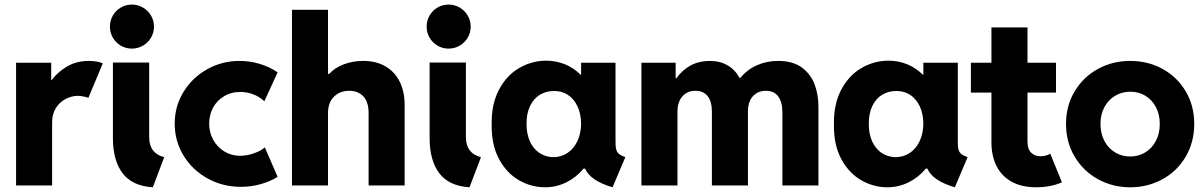

<svg xmlns="http://www.w3.org/2000/svg" viewBox="-20 -794 5156 822"><path d="M48.8 -525.4H199.2V-451.2H201.2Q227.5 -486.3 267.8 -509.8Q308.1 -533.2 360.4 -533.2Q379.4 -533.2 396 -530Q412.6 -526.9 419.9 -522.5L358.4 -375Q352.1 -377.9 339.4 -380.6Q326.7 -383.3 312.5 -383.8Q286.6 -383.3 261.5 -370.6Q236.3 -357.9 219.7 -332.3Q203.1 -306.6 203.1 -269.5V0H48.8Z M463.4 -203.1V-526.4H618.7V-206.1Q619.1 -137.2 683.1 -121.1L634.3 7.8Q546.4 2.4 504.9 -52.2Q463.4 -106.9 463.4 -203.1ZM450.7 -679.7Q450.7 -706.1 463.1 -727.5Q475.6 -749 497.1 -761.7Q518.6 -774.4 544.4 -774.4Q570.3 -774.4 592 -761.7Q613.8 -749 626.5 -727.5Q639.2 -706.1 639.2 -679.7Q639.2 -654.3 626.5 -632.8Q613.8 -611.3 592 -598.6Q570.3 -585.9 544.4 -585.9Q518.6 -585.9 497.1 -598.6Q475.6 -611.3 463.1 -632.8Q450.7 -654.3 450.7 -679.7Z M728 -264.6Q728 -338.9 765.6 -400.4Q803.2 -461.9 866.9 -497.6Q930.7 -533.2 1005.4 -533.2Q1049.8 -533.2 1092 -520.5Q1134.3 -507.8 1168.5 -484.4L1111.8 -360.4Q1091.8 -379.4 1065.7 -389.6Q1039.6 -399.9 1010.3 -400.4Q969.7 -400.4 939 -381.8Q908.2 -363.3 891.8 -332.5Q875.5 -301.8 875.5 -264.6Q875.5 -227.1 892.8 -195.6Q910.2 -164.1 940.4 -145.5Q970.7 -127 1008.3 -127Q1039.1 -127.4 1068.8 -138.2Q1098.6 -148.9 1113.8 -163.1L1168.5 -37.1Q1139.2 -18.1 1097.7 -6.1Q1056.2 5.9 1011.2 5.9Q934.1 5.9 869.1 -29.8Q804.2 -65.4 766.1 -127.4Q728 -189.5 728 -264.6Z M1230 -752H1384.3V-477.5H1389.2Q1413.6 -504.4 1452.4 -518.8Q1491.2 -533.2 1534.7 -533.2Q1591.3 -533.2 1631.3 -509.3Q1671.4 -485.4 1691.9 -442.9Q1712.4 -400.4 1712.4 -344.7V0H1558.1V-310.5Q1558.1 -356.9 1535.9 -381.1Q1513.7 -405.3 1475.1 -405.3Q1435.5 -405.3 1409.9 -380.1Q1384.3 -355 1384.3 -309.6V0H1230Z M1819.3 -203.1V-526.4H1974.6V-206.1Q1975.1 -137.2 2039.1 -121.1L1990.2 7.8Q1902.3 2.4 1860.8 -52.2Q1819.3 -106.9 1819.3 -203.1ZM1806.6 -679.7Q1806.6 -706.1 1819.1 -727.5Q1831.5 -749 1853 -761.7Q1874.5 -774.4 1900.4 -774.4Q1926.3 -774.4 1948 -761.7Q1969.7 -749 1982.4 -727.5Q1995.1 -706.1 1995.1 -679.7Q1995.1 -654.3 1982.4 -632.8Q1969.7 -611.3 1948 -598.6Q1926.3 -585.9 1900.4 -585.9Q1874.5 -585.9 1853 -598.6Q1831.5 -611.3 1819.1 -632.8Q1806.6 -654.3 1806.6 -679.7Z M2484.9 -72.3H2478.5Q2446.8 -34.2 2404.3 -13.2Q2361.8 7.8 2313.5 7.8Q2254.4 7.8 2201.4 -22.7Q2148.4 -53.2 2116 -114Q2083.5 -174.8 2085 -261.7Q2083.5 -347.7 2116 -409.4Q2148.4 -471.2 2202.6 -502.7Q2256.8 -534.2 2318.4 -534.2Q2361.3 -534.2 2399.2 -518.6Q2437 -502.9 2466.3 -473.6H2467.8V-525.4H2615.2V-191.4Q2614.7 -167 2618.2 -154.3Q2621.6 -141.6 2630.1 -134.8Q2638.7 -127.9 2657.2 -121.1L2602.5 7.8Q2507.3 -20 2484.9 -72.3ZM2467.8 -264.6Q2467.3 -307.6 2452.1 -339.4Q2437 -371.1 2411.1 -387.9Q2385.3 -404.8 2352.5 -404.3Q2317.9 -404.8 2290.8 -387.9Q2263.7 -371.1 2248.8 -339.1Q2233.9 -307.1 2234.4 -264.6Q2233.9 -221.7 2248.3 -189.5Q2262.7 -157.2 2289.1 -139.4Q2315.4 -121.6 2349.6 -121.1Q2383.3 -121.6 2409.9 -139.4Q2436.5 -157.2 2451.9 -189.7Q2467.3 -222.2 2467.8 -264.6Z M2726.1 -525.4H2872.6V-458H2875Q2901.4 -495.1 2937.5 -514.2Q2973.6 -533.2 3018.1 -533.2Q3062 -533.2 3094.5 -514.6Q3127 -496.1 3146.5 -460H3149.4Q3177.7 -495.6 3220 -514.4Q3262.2 -533.2 3311 -533.2Q3376 -533.2 3414.6 -503.7Q3453.1 -474.1 3468.8 -429.4Q3484.4 -384.8 3483.9 -335V0H3329.6V-315.4Q3329.1 -358.9 3311 -382.1Q3293 -405.3 3259.3 -405.3Q3224.6 -405.3 3203.4 -382.1Q3182.1 -358.9 3182.1 -315.4V0H3027.8V-315.4Q3027.8 -358.9 3009.8 -382.1Q2991.7 -405.3 2957.5 -405.3Q2922.9 -405.3 2901.6 -381.6Q2880.4 -357.9 2880.4 -314.5V0H2726.1Z M3950.2 -72.3H3943.8Q3912.1 -34.2 3869.6 -13.2Q3827.1 7.8 3778.8 7.8Q3719.7 7.8 3666.7 -22.7Q3613.8 -53.2 3581.3 -114Q3548.8 -174.8 3550.3 -261.7Q3548.8 -347.7 3581.3 -409.4Q3613.8 -471.2 3668 -502.7Q3722.2 -534.2 3783.7 -534.2Q3826.7 -534.2 3864.5 -518.6Q3902.3 -502.9 3931.6 -473.6H3933.1V-525.4H4080.6V-191.4Q4080.1 -167 4083.5 -154.3Q4086.9 -141.6 4095.5 -134.8Q4104 -127.9 4122.6 -121.1L4067.9 7.8Q3972.7 -20 3950.2 -72.3ZM3933.1 -264.6Q3932.6 -307.6 3917.5 -339.4Q3902.3 -371.1 3876.5 -387.9Q3850.6 -404.8 3817.9 -404.3Q3783.2 -404.8 3756.1 -387.9Q3729 -371.1 3714.1 -339.1Q3699.2 -307.1 3699.7 -264.6Q3699.2 -221.7 3713.6 -189.5Q3728 -157.2 3754.4 -139.4Q3780.8 -121.6 3814.9 -121.1Q3848.6 -121.6 3875.2 -139.4Q3901.9 -157.2 3917.2 -189.7Q3932.6 -222.2 3933.1 -264.6Z M4224.6 -184.6V-397.5H4136.7V-525.4H4224.6V-676.8H4378.9V-525.4H4501V-397.5H4378.9V-188.5Q4378.9 -156.2 4394.3 -140.6Q4409.7 -125 4435.5 -125Q4457.5 -125 4476.6 -135.7L4526.4 -13.7Q4504.9 -3.4 4475.8 2.2Q4446.8 7.8 4417 7.8Q4353.5 7.8 4310.5 -16.4Q4267.6 -40.5 4246.1 -83.7Q4224.6 -127 4224.6 -184.6Z M4543.9 -263.7Q4543.9 -341.3 4580.8 -402.8Q4617.7 -464.4 4680.4 -498.8Q4743.2 -533.2 4818.4 -533.2Q4895 -533.2 4957.5 -498.8Q5020 -464.4 5056.4 -402.8Q5092.8 -341.3 5092.8 -263.7Q5092.8 -185.5 5056.4 -123.5Q5020 -61.5 4957.3 -26.9Q4894.5 7.8 4818.4 7.8Q4743.2 7.8 4680.4 -26.9Q4617.7 -61.5 4580.8 -123.5Q4543.9 -185.5 4543.9 -263.7ZM4945.3 -263.7Q4945.3 -303.2 4929.2 -334.5Q4913.1 -365.7 4884.5 -383.5Q4856 -401.4 4819.3 -401.4Q4783.2 -401.4 4753.9 -383.8Q4724.6 -366.2 4708 -335Q4691.4 -303.7 4691.4 -263.7Q4691.4 -222.7 4708 -190.9Q4724.6 -159.2 4753.7 -141.6Q4782.7 -124 4818.4 -124Q4854.5 -124 4883.3 -141.6Q4912.1 -159.2 4928.7 -190.9Q4945.3 -222.7 4945.3 -263.7Z"/></svg>

Font: Reddit Sans Strawberry ExBold
Style: Regular
Weight: 800
Designer: Stephen Hutchings
Foundry: Reddit
Version: Version 1.013